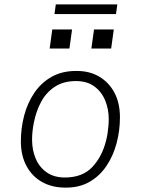

<svg xmlns="http://www.w3.org/2000/svg" viewBox="-20 -844 640 874"><path d="M277 10Q217 10 171.5 -15.5Q126 -41 100.5 -88.5Q75 -136 75 -201Q75 -261 90 -318Q105 -375 136 -421Q167 -467 214.5 -494Q262 -521 326 -521H330Q388 -521 432 -495Q476 -469 501 -422Q526 -375 526 -310Q526 -250 511 -193Q496 -136 465.5 -90Q435 -44 389 -17Q343 10 281 10ZM275 -36Q355 -36 399.5 -83Q444 -130 462 -201Q467 -219 469.5 -236Q472 -253 473.5 -269.5Q475 -286 475 -301Q475 -348 458.5 -387.5Q442 -427 409 -451Q376 -475 326 -475Q269 -475 229.5 -449Q190 -423 167 -380Q144 -337 134 -285Q130 -265 128 -246Q126 -227 126 -208Q126 -161 142.5 -122Q159 -83 192.5 -59.5Q226 -36 275 -36ZM228 -780 234 -824H514L508 -780ZM486 -623H396L408 -710H498ZM296 -623H206L218 -710H308Z"/></svg>

Font: Chivo Mono Medium Thin
Style: Italic
Weight: 250
Italic angle: -8.05°
Monospace: yes
Version: Version 1.008